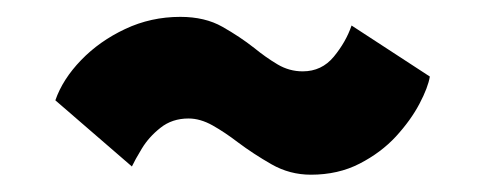

<svg xmlns="http://www.w3.org/2000/svg" viewBox="-20 -490 565 222"><path d="M44 -374Q52.5 -398.5 73.8 -420.5Q95 -442.5 124.8 -456.5Q154.5 -470.5 188.5 -470.5Q217 -470.5 237.2 -459Q257.5 -447.5 274 -434.5Q287.5 -423.5 301 -415.5Q314.5 -407.5 330 -407.5Q352 -407.5 366 -424.5Q380 -441.5 386.5 -460.5L477 -401.5Q475 -389 465 -370Q455 -351 437.8 -332.2Q420.5 -313.5 395.8 -300.8Q371 -288 339.5 -288Q315 -288 294 -300Q273 -312 255 -325.5Q240 -337 225.8 -345Q211.5 -353 198 -353Q179 -353 165.5 -342.2Q152 -331.5 144 -318.2Q136 -305 132.5 -297.5Z"/></svg>

Font: Grandstander Black
Style: Regular
Weight: 900
Designer: Tyler Finck
Foundry: Etcetera Type Co
Version: Version 1.200; ttfautohint (v1.8.3)